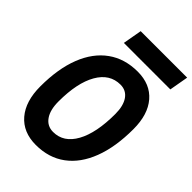

<svg xmlns="http://www.w3.org/2000/svg" viewBox="-256 -986 1104 1104"><g transform="rotate(45 296.0 -434.5)"><path d="M250.5 9.8Q147 9.8 88.9 -58.1Q30.8 -126 30.8 -247.1Q30.8 -390.6 70.8 -492.7Q110.8 -594.7 186.3 -648.9Q261.7 -703.1 367.2 -703.1Q469.2 -703.1 526.4 -636.7Q583.5 -570.3 583.5 -451.7Q583.5 -306.6 543.9 -203.4Q504.4 -100.1 429.9 -45.2Q355.5 9.8 250.5 9.8ZM268.1 -113.3Q353 -113.3 400.6 -199.5Q448.2 -285.6 448.2 -439.5Q448.2 -505.9 422.4 -543Q396.5 -580.1 350.1 -580.1Q263.2 -580.1 214.6 -495.4Q166 -410.6 166 -259.3Q166 -190.4 193.1 -151.9Q220.2 -113.3 268.1 -113.3ZM193.8 -763.2 214.4 -879.4H592.3L571.8 -763.2Z"/></g></svg>

Font: CaskaydiaCove NF
Style: Bold Italic
Weight: 700
Italic angle: -10°
Designer: Aaron Bell
Foundry: Saja Typeworks
Version: Version 2111.001; VTT 6.35;Nerd Fonts 3.2.1